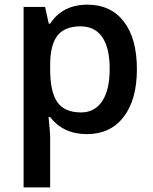

<svg xmlns="http://www.w3.org/2000/svg" viewBox="-20 -570 663 830"><path d="M356 9.8Q253.4 9.8 196.8 -64H189.9Q196.8 4.4 196.8 19V240.2H82V-540H174.8Q178.7 -524.9 190.9 -467.8H196.8Q250.5 -549.8 357.9 -549.8Q459 -549.8 515.4 -476.6Q571.8 -403.3 571.8 -271Q571.8 -138.7 514.4 -64.5Q457 9.8 356 9.8ZM328.1 -456.1Q259.8 -456.1 228.3 -416Q196.8 -376 196.8 -288.1V-271Q196.8 -172.4 228 -128.2Q259.3 -84 330.1 -84Q389.6 -84 421.9 -132.8Q454.1 -181.6 454.1 -272Q454.1 -362.8 422.1 -409.4Q390.1 -456.1 328.1 -456.1Z"/></svg>

Font: f1_31487          
Style: Regular
Weight: 600
Foundry: Ascender Corporation
Version: Version 1.10